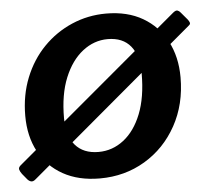

<svg xmlns="http://www.w3.org/2000/svg" viewBox="-55 -587 704 645"><g transform="rotate(-5 296.5 -265.0)"><path d="M41 -6Q32 2 24.5 -0.5Q17 -3 11 -11L-3 -28Q-9 -36 -11 -43Q-13 -50 -5 -57L551 -524Q560 -531 565.5 -529Q571 -527 575 -522L597 -496Q601 -491 603 -485.5Q605 -480 598 -475ZM257 10Q185 10 133 -19Q81 -48 53 -100Q25 -152 25 -221Q25 -291 48.5 -349.5Q72 -408 113.5 -450.5Q155 -493 209.5 -516.5Q264 -540 325 -540Q397 -540 448.5 -510Q500 -480 528 -427Q556 -374 556 -305Q556 -214 516.5 -142.5Q477 -71 409 -30.5Q341 10 257 10ZM260 -79Q307 -79 345 -108.5Q383 -138 405 -193.5Q427 -249 427 -329Q427 -389 400.5 -421.5Q374 -454 323 -454Q277 -454 238.5 -424Q200 -394 177 -338Q154 -282 154 -202Q154 -143 181.5 -111Q209 -79 260 -79Z"/></g></svg>

Font: Libre Franklin Thin SemiBold
Style: Italic
Weight: 600
Italic angle: -8°
Version: Version 3.000